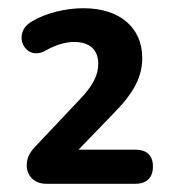

<svg xmlns="http://www.w3.org/2000/svg" viewBox="-20 -729 420 467"><path d="M92 -282H309C337 -282 352 -297 352 -324C352 -351 337 -365 309 -365H171L259 -456C307 -505 326 -544 326 -588C326 -662 271 -709 183 -709C139 -709 90 -697 56 -676C7 -646 42 -578 91 -606C112 -618 137 -627 160 -627C199 -627 219 -607 219 -574C219 -546 206 -520 172 -485L71 -378C55 -362 45 -348 45 -327C45 -300 65 -282 92 -282Z"/></svg>

Font: SN Pro SemiBold
Style: Regular
Weight: 600
Designer: Tobias Whetton
Foundry: Supernotes
Version: Version 1.003;Glyphs 3.3 (3324)